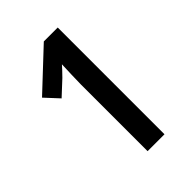

<svg xmlns="http://www.w3.org/2000/svg" viewBox="-209 -811 908 908"><g transform="rotate(-45 245.0 -357.0)"><path d="M346 0H233V-445Q233 -471 234.5 -508.5Q236 -546 237 -577Q233 -572 219.5 -557.5Q206 -543 193 -530L122 -464L59 -532L253 -714H346Z"/></g></svg>

Font: Noto Sans Sinhala Condensed SemiBold
Style: Regular
Weight: 600
Width: 3
Designer: Jelle Bosma - Monotype Design Team
Foundry: Monotype Imaging Inc.
Version: Version 2.006; ttfautohint (v1.8.4.7-5d5b)